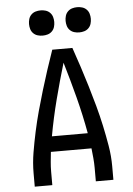

<svg xmlns="http://www.w3.org/2000/svg" viewBox="-62 -1000 724 1046"><g transform="rotate(-5 300.0 -477.0)"><path d="M85 0V-74Q85 -130 94.5 -186.5Q104 -243 116 -298.5Q128 -354 143 -409Q158 -464 174.5 -518.5Q191 -573 208.5 -627Q226 -681 245 -735H355Q374 -681 391.5 -627Q409 -573 425.5 -518.5Q442 -464 457 -409Q472 -354 484 -298.5Q496 -243 505.5 -186.5Q515 -130 515 -74V0H419V-74Q419 -100 416.5 -127Q414 -154 411 -181H189Q186 -154 183.5 -127Q181 -100 181 -74V0ZM202 -265H398Q380 -365 354.5 -463.5Q329 -562 300 -659Q271 -562 245.5 -463.5Q220 -365 202 -265ZM400 -816Q386 -816 372.5 -820Q359 -824 349 -834Q339 -844 335 -857.5Q331 -871 331 -885Q331 -899 335 -912.5Q339 -926 349 -936Q359 -946 372.5 -950Q386 -954 400 -954Q414 -954 427.5 -950Q441 -946 451 -936Q461 -926 465 -912.5Q469 -899 469 -885Q469 -871 465 -857.5Q461 -844 451 -834Q441 -824 427.5 -820Q414 -816 400 -816ZM200 -816Q186 -816 172.5 -820Q159 -824 149 -834Q139 -844 135 -857.5Q131 -871 131 -885Q131 -899 135 -912.5Q139 -926 149 -936Q159 -946 172.5 -950Q186 -954 200 -954Q214 -954 227.5 -950Q241 -946 251 -936Q261 -926 265 -912.5Q269 -899 269 -885Q269 -871 265 -857.5Q261 -844 251 -834Q241 -824 227.5 -820Q214 -816 200 -816Z"/></g></svg>

Font: Iosevka Curly Medium Extended
Style: Regular
Weight: 500
Width: 7
Monospace: yes
Designer: Belleve Invis
Foundry: Belleve Invis
Version: Version 11.1.0; ttfautohint (v1.8.3)